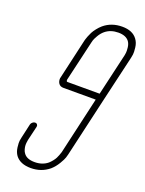

<svg xmlns="http://www.w3.org/2000/svg" viewBox="-181 -883 881 1167"><g transform="rotate(20 260.0 -300.0)"><path d="M357 43Q355 51 351 64.5Q347 78 329.5 107.5Q312 137 288 158Q238 199 170 199Q102 199 71 158Q56 137 52.5 107.5Q49 78 51 65Q53 52 55 44L76 -49Q78 -57 86 -63.5Q94 -70 102.5 -70Q111 -70 116 -63.5Q121 -57 119 -49L97 44Q97 47 96 50.5Q95 54 94 65Q93 76 94 85.5Q95 95 98.5 107Q102 119 109 128Q129 157 180 157Q230 157 264 129Q275 119 284.5 107Q294 95 299 85Q304 75 308 64Q312 53 313 49.5Q314 46 315 44L400 -327H191Q170 -327 160 -341.5Q150 -356 152 -376Q152 -377 153 -379L213 -642Q214 -645 215.5 -650.5Q217 -656 222.5 -670.5Q228 -685 235 -698.5Q242 -712 255 -728.5Q268 -745 283 -758Q332 -799 401 -799Q468 -799 498 -758Q514 -737 517.5 -706.5Q521 -676 519 -662.5Q517 -649 515 -640L447 -348ZM195 -381Q195 -369 201 -369H410L473 -641Q474 -647 475.5 -657.5Q477 -668 474.5 -691Q472 -714 461 -729Q440 -757 391 -757Q341 -757 307 -729Q289 -714 276 -691.5Q263 -669 260 -658.5Q257 -648 256 -643Z"/></g></svg>

Font: Soda Fountain
Style: ThinOblique
Weight: 400
Version: Version 1.0